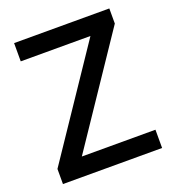

<svg xmlns="http://www.w3.org/2000/svg" viewBox="-130 -816 835 919"><g transform="rotate(-20 287.0 -357.0)"><path d="M539 0H34V-77L400 -621H45V-714H530V-637L164 -93H539Z"/></g></svg>

Font: Noto Sans Telugu Medium
Style: Regular
Weight: 500
Designer: Jelle Bosma - Monotype Design Team
Foundry: Monotype Imaging Inc.
Version: Version 2.005; ttfautohint (v1.8.4.7-5d5b)